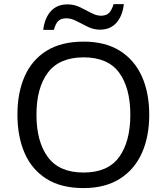

<svg xmlns="http://www.w3.org/2000/svg" viewBox="-20 -912 817 941"><path d="M711.4 -349.6Q711.4 -241.7 674.8 -160.9Q638.2 -80.1 566.4 -35.2Q494.6 9.8 389.2 9.8Q279.8 9.8 208 -35.4Q136.2 -80.6 100.8 -161.6Q65.4 -242.7 65.4 -350.6Q65.4 -457.5 100.8 -537.8Q136.2 -618.2 208.3 -663.1Q280.3 -708 390.1 -708Q495.1 -708 566.7 -663.6Q638.2 -619.1 674.8 -538.6Q711.4 -458 711.4 -349.6ZM158.7 -349.6Q158.7 -217.8 214.6 -142.1Q270.5 -66.4 389.2 -66.4Q508.8 -66.4 563.7 -142.1Q618.7 -217.8 618.7 -349.6Q618.7 -481.4 563.7 -556.2Q508.8 -630.9 390.1 -630.9Q271 -630.9 214.8 -556.2Q158.7 -481.4 158.7 -349.6ZM244.1 -765.6H191.9Q198.7 -823.7 229.2 -857.2Q259.8 -890.6 310.5 -890.6Q343.3 -890.6 372.1 -876.7Q400.9 -862.8 426.5 -848.9Q452.1 -835 474.6 -835Q501.5 -835 514.9 -849.1Q528.3 -863.3 536.6 -891.6H586.9Q580.6 -834.5 550.8 -800.5Q521 -766.6 469.7 -766.6Q439.5 -766.6 410.6 -780.5Q381.8 -794.4 355.7 -808.3Q329.6 -822.3 305.7 -822.3Q278.3 -822.3 264.9 -808.3Q251.5 -794.4 244.1 -765.6Z"/></svg>

Font: Lunasima
Style: Regular
Weight: 400
Designer: The DocRepair Project, Monotype Design Team
Foundry: Google
Version: Version 2.009